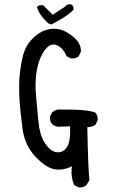

<svg xmlns="http://www.w3.org/2000/svg" viewBox="-20 -838 540 871"><path d="M337 12 317 2Q300 -35 306 -84Q269 -64 229 -70Q189 -76 140.5 -127.5Q92 -179 82 -255Q72 -331 68.5 -386Q65 -441 68.5 -487.5Q72 -534 83 -580.5Q94 -627 123 -658Q152 -689 182.5 -700Q213 -711 244.5 -706Q276 -701 312.5 -671Q349 -641 347 -603L337 -583Q323 -571 302 -573L282 -583Q274 -604 258 -619.5Q242 -635 223.5 -636Q205 -637 187.5 -616Q170 -595 159 -564.5Q148 -534 143.5 -494Q139 -454 143.5 -402.5Q148 -351 154 -288.5Q160 -226 181.5 -192.5Q203 -159 223.5 -151Q244 -143 262 -151Q280 -159 290 -183.5Q300 -208 298 -265L244 -263Q229 -265 217 -274Q205 -288 207 -310L217 -329Q229 -339 244 -341Q376 -343 413 -327Q425 -313 423 -292L413 -272Q397 -261 376 -261Q380 -61 386 -21L372 2Q358 14 337 12ZM213 -727 199 -732 193 -738Q160 -768 148 -805L152 -811Q162 -816 176 -814L219 -771L280 -811V-814Q290 -820 304 -818Q317 -809 313 -793Q290 -771 264 -755.5Q238 -740 213 -727Z"/></svg>

Font: Kosefont JP
Style: Regular
Weight: 400
Designer: Nozomi Seto 瀬戸のぞみ
Version: Version 3.00;June 19, 2020